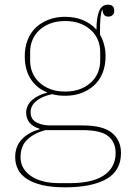

<svg xmlns="http://www.w3.org/2000/svg" viewBox="-20 -590 573 822"><path d="M258 212Q202 212 161.5 202.5Q121 193 95 176Q69 159 57 135Q45 111 45 82Q45 37 73.5 6.5Q102 -24 149 -36V-39Q121 -47 106.5 -65Q92 -83 92 -108Q92 -125 99.5 -139Q107 -153 119.5 -163.5Q132 -174 148 -181.5Q164 -189 181 -193V-195Q136 -213 111 -252.5Q86 -292 86 -349Q86 -388 98.5 -419.5Q111 -451 134 -472.5Q157 -494 188.5 -506Q220 -518 259 -518Q302 -518 336 -503.5Q370 -489 393 -463Q393 -515 404.5 -542.5Q416 -570 442 -570Q469 -570 469 -544Q469 -532 462 -525.5Q455 -519 444 -519Q430 -519 424.5 -528Q419 -537 419 -548H417Q412 -535 410 -512.5Q408 -490 408 -442Q419 -423 425.5 -399.5Q432 -376 432 -349Q432 -310 419.5 -278.5Q407 -247 384 -225.5Q361 -204 329.5 -192Q298 -180 259 -180Q227 -180 203 -187Q161 -178 136 -158Q111 -138 111 -109Q111 -98 115 -88Q119 -78 129 -70.5Q139 -63 156 -58Q173 -53 199 -53H334Q421 -53 459.5 -21Q498 11 498 65Q498 141 435.5 176.5Q373 212 258 212ZM259 -198Q295 -198 322.5 -208.5Q350 -219 369.5 -237Q389 -255 399 -279Q409 -303 409 -330V-368Q409 -395 399 -419Q389 -443 369.5 -461Q350 -479 322.5 -489.5Q295 -500 259 -500Q223 -500 195.5 -489.5Q168 -479 148.5 -461Q129 -443 119 -419Q109 -395 109 -368V-330Q109 -303 119 -279Q129 -255 148.5 -237Q168 -219 195.5 -208.5Q223 -198 259 -198ZM68 83Q68 133 112.5 163.5Q157 194 234 194H283Q325 194 360.5 186.5Q396 179 421.5 163Q447 147 461 122.5Q475 98 475 65Q475 19 443.5 -7Q412 -33 331 -33H174Q126 -20 97 7.5Q68 35 68 83Z"/></svg>

Font: IBM Plex Serif Thin
Style: Regular
Weight: 100
Designer: Mike Abbink, Paul van der Laan, Pieter van Rosmalen
Foundry: Bold Monday
Version: Version 3.001